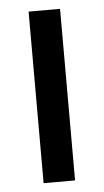

<svg xmlns="http://www.w3.org/2000/svg" viewBox="-45 -571 326 602"><g transform="rotate(-5 118.0 -270.0)"><path d="M167 0H68V-540H167Z"/></g></svg>

Font: Noto Sans Hebrew Condensed Medium
Style: Regular
Weight: 500
Width: 3
Designer: Monotype Design Team
Foundry: Monotype Imaging Inc.
Version: Version 2.004; ttfautohint (v1.8.4.7-5d5b)